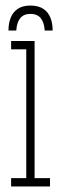

<svg xmlns="http://www.w3.org/2000/svg" viewBox="-20 -671 214 691"><path d="M20 0V-30H74.5V-493.5H20V-523.5H104.5V-30H160V0ZM89.5 -651Q118 -651 135.8 -639.2Q153.5 -627.5 161.5 -607.2Q169.5 -587 169.5 -561H141Q139 -590.5 126.5 -605.8Q114 -621 89.5 -621Q65.5 -621 53 -605.8Q40.5 -590.5 38.5 -561H10.5Q10.5 -587 18.5 -607.2Q26.5 -627.5 44 -639.2Q61.5 -651 89.5 -651Z"/></svg>

Font: Imbue Thin 10pt Thin
Style: Regular
Weight: 250
Version: Version 1.102